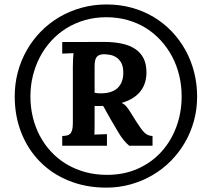

<svg xmlns="http://www.w3.org/2000/svg" viewBox="-20 -775 955 866"><path d="M595.7 -225.1Q606.9 -208 615.2 -196.3Q623.5 -184.6 631.3 -177Q639.2 -169.4 647.7 -165.8Q656.2 -162.1 668 -161.6V-117.7H563Q551.3 -127 538.1 -142.8Q524.9 -158.7 512.2 -180.7Q489.7 -218.3 477.5 -239.7Q465.3 -261.2 459 -272.7Q452.6 -284.2 450.2 -288.8Q447.8 -293.5 444.8 -297.4Q439.5 -296.9 434.8 -296.9Q430.2 -296.9 425.8 -296.9Q421.4 -296.9 416.7 -296.9Q412.1 -296.9 406.7 -297.4V-228.5Q406.7 -210.4 406.5 -193.4Q406.2 -176.3 405.8 -168L462.4 -169.9V-117.7H260.7V-161.6Q272.5 -162.1 281.2 -163.8Q290 -165.5 296.1 -171.4Q302.2 -177.2 305.4 -188.7Q308.6 -200.2 308.6 -220.7V-473.6Q308.6 -493.2 309.6 -510Q310.5 -526.9 311.5 -535.2L260.7 -533.2V-585.4L449.7 -585.9Q492.7 -585.9 527.8 -578.6Q563 -571.3 588.1 -555.2Q613.3 -539.1 627 -512.9Q640.6 -486.8 640.6 -448.7Q640.6 -426.3 634.8 -405.3Q628.9 -384.3 615.7 -366.2Q602.5 -348.1 581.1 -334Q559.6 -319.8 528.8 -311V-310.5Q541.5 -305.2 550.8 -293.7Q560.1 -282.2 568.8 -268.1ZM434.6 -354Q484.9 -354 510.5 -378.2Q536.1 -402.3 536.1 -446.8Q536.1 -476.1 526.4 -492.7Q516.6 -509.3 502.7 -517.6Q488.8 -525.9 473.6 -528.1Q458.5 -530.3 448.2 -530.3Q427.7 -530.3 417.2 -519.3Q406.7 -508.3 406.7 -476.1V-356.9Q415 -355 420.7 -354.5Q426.3 -354 434.6 -354ZM46.4 -340.3Q46.4 -397.5 60.5 -450.2Q74.7 -502.9 101.1 -549.1Q127.4 -595.2 164.6 -633.1Q201.7 -670.9 247.8 -698Q293.9 -725.1 347.7 -740Q401.4 -754.9 460.9 -754.9Q521 -754.9 574.7 -740Q628.4 -725.1 673.8 -697.8Q719.2 -670.4 755.4 -632.3Q791.5 -594.2 816.9 -548.1Q842.3 -502 855.7 -449Q869.1 -396 869.1 -338.9Q869.1 -282.2 854.7 -229.7Q840.3 -177.2 813.7 -131.6Q787.1 -85.9 750 -48.6Q712.9 -11.2 667.2 15.4Q621.6 42 569.1 56.6Q516.6 71.3 459.5 71.3Q367.7 71.3 291.5 40.5Q215.3 9.8 160.9 -45.2Q106.4 -100.1 76.4 -175.5Q46.4 -251 46.4 -340.3ZM117.2 -340.3Q117.2 -292 127.9 -247.1Q138.7 -202.1 159.4 -162.8Q180.2 -123.5 210.2 -91.1Q240.2 -58.6 278.6 -35.4Q316.9 -12.2 363 0.7Q409.2 13.7 462.4 13.7Q540 13.7 602.3 -14.4Q664.6 -42.5 708.3 -90.8Q752 -139.2 775.6 -203.4Q799.3 -267.6 799.3 -340.3Q799.3 -388.7 788.6 -433.8Q777.8 -479 757.1 -518.6Q736.3 -558.1 706.5 -591.1Q676.8 -624 639.2 -647.7Q601.6 -671.4 556.4 -684.3Q511.2 -697.3 459.5 -697.3Q408.2 -697.3 363 -684.3Q317.9 -671.4 279.8 -647.7Q241.7 -624 211.7 -591.3Q181.6 -558.6 160.6 -518.8Q139.6 -479 128.4 -433.8Q117.2 -388.7 117.2 -340.3Z"/></svg>

Font: DimaBanoo
Style: Bold
Weight: 800
Designer: R.Balvardi
Foundry: R.Balvardi
Version: Version 1.0.0-alpha3